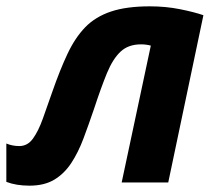

<svg xmlns="http://www.w3.org/2000/svg" viewBox="-49 -576 684 606"><path d="M44 10Q2 10 -29 -2V-123Q-10 -115 12 -115Q38 -115 55 -138.5Q72 -162 86 -201Q100 -240 116 -286Q140 -355 164 -406Q188 -457 220 -490Q252 -523 301 -539.5Q350 -556 424 -556Q474 -556 519 -547Q564 -538 593 -528L482 0H335L427 -432Q420 -434 412 -435Q404 -436 396 -436Q356 -436 331.5 -413Q307 -390 288.5 -345Q270 -300 248 -233Q231 -183 214.5 -139Q198 -95 176 -61.5Q154 -28 122.5 -9Q91 10 44 10Z"/></svg>

Font: BC Sans
Style: Bold Italic
Weight: 700
Italic angle: -12°
Designer: Monotype Design Team
Province of B.C.
Foundry: Monotype Imaging Inc.
Version: Version 2.000;GOOG;noto-source:20170915:90ef993387c0